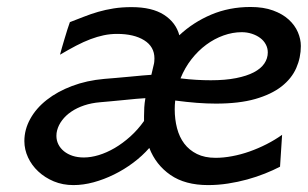

<svg xmlns="http://www.w3.org/2000/svg" viewBox="-20 -518 882 550"><path d="M672.4 -425.8Q646.5 -425.8 620.4 -416.5Q594.2 -407.2 570.8 -389.9Q547.4 -372.6 528.3 -348.1Q509.3 -323.7 497.1 -293.5Q522 -290.5 543 -289.3Q564 -288.1 584 -288.1Q625.5 -288.1 656.2 -294.2Q687 -300.3 707 -310.8Q727.1 -321.3 737.1 -335.9Q747.1 -350.6 747.1 -367.7Q747.1 -380.4 741.2 -391.1Q735.4 -401.9 725.1 -409.4Q714.8 -417 701.2 -421.4Q687.5 -425.8 672.4 -425.8ZM392.6 -185.5Q392.6 -198.2 393.3 -210.4Q394 -222.7 396.5 -236.8Q387.2 -236.3 370.4 -234.9Q353.5 -233.4 334.5 -231.4Q315.4 -229.5 296.9 -227.8Q278.3 -226.1 266.6 -225.1Q242.2 -223.1 221.2 -216.1Q200.2 -209 184.3 -198.2Q168.5 -187.5 158 -173.6Q147.5 -159.7 143.6 -144.5Q141.6 -137.2 141.6 -128.9Q141.6 -115.7 147.2 -104.5Q152.8 -93.3 163.3 -84.7Q173.8 -76.2 188.2 -71.5Q202.6 -66.9 220.2 -66.9Q240.2 -66.9 262.9 -73.7Q285.6 -80.6 308.6 -94Q331.5 -107.4 353.3 -127Q375 -146.5 392.6 -171.4ZM782.2 -40.5Q762.7 -30.3 738.8 -20.8Q714.8 -11.2 688.2 -3.9Q661.6 3.4 633.1 7.8Q604.5 12.2 576.2 12.2Q510.3 12.2 468.3 -16.8Q426.3 -45.9 407.7 -94.2Q387.7 -71.3 361.6 -51.8Q335.4 -32.2 306.6 -18.1Q277.8 -3.9 248 4.2Q218.3 12.2 190.4 12.2Q159.7 12.2 134 1.5Q108.4 -9.3 89.6 -26.9Q70.8 -44.4 60.3 -67.1Q49.8 -89.8 49.8 -113.8Q49.8 -147 66.7 -177.5Q83.5 -208 114 -231.9Q144.5 -255.9 186.5 -271.7Q228.5 -287.6 278.8 -292Q291.5 -293 311.3 -294.7Q331.1 -296.4 351.3 -298.3Q371.6 -300.3 388.7 -301.8Q405.8 -303.2 413.6 -303.7L419.9 -330.6Q421.4 -335.9 421.9 -340.8Q422.4 -345.7 422.4 -350.6Q422.4 -384.3 393.1 -402.6Q363.8 -420.9 315.4 -420.9Q295.9 -420.9 277.3 -417Q258.8 -413.1 239.3 -405.8Q219.7 -398.4 198.2 -387.2Q176.8 -376 151.9 -361.3Q153.8 -369.1 157.5 -381.8Q161.1 -394.5 165.3 -408.2Q169.4 -421.9 173.3 -434.3Q177.2 -446.8 180.2 -454.6Q200.7 -462.4 220.5 -470.2Q240.2 -478 261.2 -484.1Q282.2 -490.2 305.7 -493.9Q329.1 -497.6 356.9 -497.6Q415.5 -497.6 449.7 -475.6Q483.9 -453.6 493.7 -417Q533.2 -454.1 585 -476.1Q636.7 -498 697.8 -498Q734.9 -498 762.2 -488Q789.6 -478 807.1 -461.9Q824.7 -445.8 833.3 -425.8Q841.8 -405.8 841.8 -386.2Q841.8 -353 828.6 -323Q815.4 -293 786.4 -270.3Q757.3 -247.6 711.2 -234.4Q665 -221.2 598.6 -221.2Q572.3 -221.2 543.9 -223.4Q515.6 -225.6 481.9 -230Q480.5 -217.3 480.5 -205.1Q480.5 -176.3 487.1 -150.9Q493.7 -125.5 507.8 -106.7Q522 -87.9 544.2 -76.9Q566.4 -65.9 597.7 -65.9Q620.1 -65.9 645 -70.6Q669.9 -75.2 694.8 -84Q719.7 -92.8 743.7 -105Q767.6 -117.2 788.1 -131.8Z"/></svg>

Font: Andika New Basic
Style: Italic
Weight: 400
Italic angle: -14°
Designer: Victor Gaultney, Annie Olsen, Julie Remington, Don Collingsworth, Eric Hays
Foundry: SIL International
Version: Version 5.500